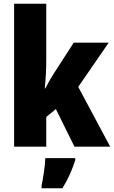

<svg xmlns="http://www.w3.org/2000/svg" viewBox="-20 -780 606 1021"><path d="M226 -459V-760H55V0H226V-158L277 -200L376 0H566L396 -318L558 -553H372L268 -392C254 -371 235 -338 221 -310H218C223 -357 226 -410 226 -459ZM380 72V61H221C220 100 209 171 201 207V221H312C342 173 363 125 380 72Z"/></svg>

Font: Noto Sans Sinhala UI Condensed Black
Style: Regular
Weight: 900
Width: 3
Designer: Jelle Bosma - Monotype Design Team
Foundry: Monotype Imaging Inc.
Version: Version 2.006